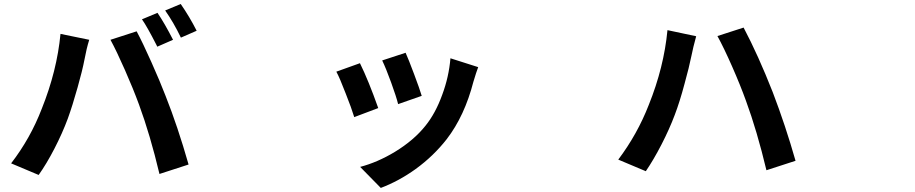

<svg xmlns="http://www.w3.org/2000/svg" viewBox="-20 -843 4540 953"><path d="M171.9 25.4 35.2 -32.2Q130.9 -156.2 187.5 -303.7Q262.7 -491.2 280.3 -674.8L422.9 -645.5Q409.2 -601.6 399.4 -547.9Q388.7 -492.2 365.2 -409.2Q339.8 -318.4 316.4 -253.9Q290 -182.6 250.5 -106Q210.9 -29.3 171.9 25.4ZM771.5 20.5Q725.6 -172.9 669.9 -324.2Q641.6 -401.4 600.1 -495.6Q558.6 -589.8 528.3 -645.5L658.2 -687.5Q688.5 -630.9 731.4 -534.7Q774.4 -438.5 801.8 -367.2Q862.3 -214.8 916 -26.4ZM760.7 -611.3Q758.8 -614.3 755.9 -621.1Q709 -712.9 684.6 -747.1L761.7 -779.3Q796.9 -727.5 838.9 -645.5ZM877.9 -656.2Q841.8 -731.4 799.8 -791L877 -823.2Q920.9 -759.8 956.1 -690.4Z M1870.1 89.8 1767.6 -14.6Q1853.5 -37.1 1939.5 -88.9Q2034.2 -146.5 2091.8 -218.8Q2141.6 -280.3 2174.8 -372.1Q2208 -460.9 2215.8 -553.7L2353.5 -509.8Q2342.8 -481.4 2332 -444.3Q2331.1 -440.4 2330.1 -438.5Q2286.1 -267.6 2197.3 -152.3Q2131.8 -68.4 2043 -3.9Q1960 55.7 1870.1 89.8ZM1738.3 -261.7Q1724.6 -306.6 1696.3 -377.9Q1666 -457 1649.4 -487.3L1766.6 -529.3Q1808.6 -444.3 1857.4 -306.6ZM1956.1 -326.2Q1947.3 -362.3 1921.4 -433.6Q1895.5 -504.9 1877 -543L1993.2 -581.1Q2007.8 -548.8 2035.2 -475.6Q2063.5 -400.4 2073.2 -367.2Z M3185.5 6.8 3048.8 -50.8Q3143.6 -176.8 3200.2 -322.3Q3275.4 -508.8 3293 -693.4L3435.5 -663.1Q3419.9 -606.4 3412.1 -566.4Q3400.4 -508.8 3377.9 -427.7Q3353.5 -335.9 3329.1 -272.5Q3302.7 -202.1 3263.2 -125.5Q3223.6 -48.8 3185.5 6.8ZM3784.2 2Q3737.3 -194.3 3682.6 -342.8Q3655.3 -418.9 3613.8 -513.2Q3572.3 -607.4 3541 -664.1L3670.9 -706.1Q3743.2 -569.3 3815.4 -385.7Q3878.9 -219.7 3928.7 -44.9Z"/></svg>

Font: Bpmf GenYo Gothic B
Style: B
Weight: 700
Foundry: But Ko
Version: Version 1.320